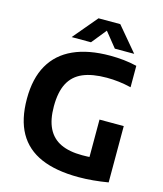

<svg xmlns="http://www.w3.org/2000/svg" viewBox="-136 -1049 986 1159"><g transform="rotate(15 356.5 -470.0)"><path d="M464.5 8.5Q324 8.5 230 -32.2Q136 -73 89 -156.5Q42 -240 42 -368.5Q42 -496 90.5 -580.5Q139 -665 232.5 -707.2Q326 -749.5 461.5 -749.5Q505 -749.5 546.8 -745Q588.5 -740.5 628.5 -731V-597Q589.5 -606.5 551.8 -611Q514 -615.5 476 -615.5Q385.5 -615.5 327 -590.5Q268.5 -565.5 239.8 -510.8Q211 -456 211 -366Q211 -282 237.8 -228.8Q264.5 -175.5 318 -150.2Q371.5 -125 452 -125Q482.5 -125 512.5 -127.2Q542.5 -129.5 567.5 -133.5L498 -73V-360H649.5V-8Q601.5 0 555.8 4.2Q510 8.5 464.5 8.5ZM206.5 -797.5 334 -949H470L597.5 -797.5H476.5L389.5 -905.5H414.5L327.5 -797.5Z"/></g></svg>

Font: Encode Sans Condensed Thin
Style: Bold
Weight: 700
Version: Version 3.002